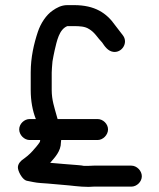

<svg xmlns="http://www.w3.org/2000/svg" viewBox="-20 -677 623 750"><path d="M96 -130H137C136.3 -128 136 -126 136 -124V-123C128.4 -110.8 116.3 -97.5 107 -87C94.6 -72.8 79.6 -61.4 65 -51C53 -40.3 48.2 -29.2 50.5 -17.5C53.9 -0.3 69.4 25.3 84 29C101.1 32.1 118.6 36.8 139 38L167 40C186.7 41.4 206.8 43.8 224 45C259.7 47.5 289.4 53 326 53C334 52.3 340.7 52 346 52H493C514.4 52 534 33 534 11.5C534 -10 514.4 -30 493 -30H346C339.3 -30 331.7 -29.7 323 -29H308C302 -30.3 294.3 -31.3 285 -32C247 -34.4 214.8 -38 176 -41C193.8 -61.8 218 -85.8 218 -121C218.7 -124.3 219 -127.3 219 -130H361C382.4 -130 402 -150 402 -171.5C402 -193 382.4 -212 361 -212H205L201 -226C192.8 -256.2 182 -286.2 182 -325V-394C182 -400 182.3 -406.3 183 -413L185 -437C187.7 -451.7 190.2 -466.7 193.5 -480.5C202.1 -516.7 210.7 -562.1 243 -575H268C291.5 -575 312.4 -573.7 327 -564C350.4 -551 361.2 -528.8 379 -511C388.8 -496.3 401.4 -477.5 422 -474.5C455.9 -469.5 482.4 -509.9 460 -539C449.1 -553.5 441.2 -563.6 430 -578C396.3 -626.2 350.5 -657 269 -657H243C219.4 -657 200.8 -646.4 186 -636C160.4 -618.9 138.8 -585.5 128 -553C112.7 -507.2 100 -453.6 100 -394V-325C100 -282.8 107.2 -244 120 -212H96C74.6 -212 55 -193 55 -171.5C55 -150 74.6 -130 96 -130Z"/></svg>

Font: HoneyBee
Style: Bd
Weight: 700
Foundry: Cannot Into Space Fonts
Version: Version 0.89